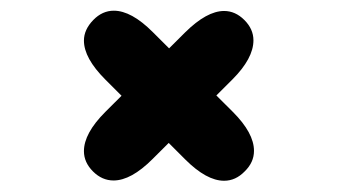

<svg xmlns="http://www.w3.org/2000/svg" viewBox="-20 -464 659 350"><path d="M149.5 -151.5Q133 -168 133 -188.5Q133 -221 172 -260L317.5 -405Q357 -444 388.5 -444Q409 -444 425.5 -427.5Q442 -411 442 -390.5Q442 -357.5 403.5 -319L258 -174Q219 -135 187 -135Q166 -135 149.5 -151.5ZM426 -151.5Q409.5 -134.5 388.5 -134.5Q356.5 -134.5 317.5 -173.5L172 -319Q133 -358 133 -390Q133 -410 150 -427.5Q166.5 -444.5 187.5 -444.5Q219.5 -444.5 258.5 -405.5L404.5 -260Q443 -221.5 443 -189Q443 -168 426 -151.5Z"/></svg>

Font: Sono ExtraLight Monospace
Style: Bold
Weight: 700
Version: Version 2.112